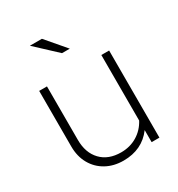

<svg xmlns="http://www.w3.org/2000/svg" viewBox="-171 -818 871 939"><g transform="rotate(-30 264.5 -348.0)"><path d="M254 10Q199 10 156.5 -13.5Q114 -37 90 -79.5Q66 -122 66 -178V-492H110V-190Q110 -117 151 -74Q192 -31 264 -31Q314 -31 354 -55Q394 -79 417 -122V-492H461V0H417V-68Q359 10 254 10ZM255 -596 137 -706H205L299 -596Z"/></g></svg>

Font: Red Hat Display VF
Style: Regular
Weight: 300
Designer: Pentagram, MCKL
Foundry: Pentagram, MCKL
Version: Version 1.023